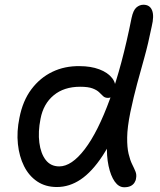

<svg xmlns="http://www.w3.org/2000/svg" viewBox="-20 -780 677 810"><path d="M220 9Q172 9 137 -14.5Q102 -38 81.5 -79Q61 -120 55.5 -172.5Q50 -225 62 -283Q76 -355 112.5 -403.5Q149 -452 201 -477Q253 -502 316 -501Q363 -501 399 -487.5Q435 -474 453.5 -450Q472 -426 465 -395Q463 -382 454.5 -374.5Q446 -367 436 -367Q423 -367 415.5 -374Q408 -381 398.5 -390.5Q389 -400 370.5 -407Q352 -414 318 -414Q250 -414 206.5 -378Q163 -342 151 -279Q140 -224 146 -178Q152 -132 173 -105Q194 -78 230 -78Q282 -78 337.5 -150.5Q393 -223 444 -363Q495 -503 535 -704Q542 -737 555.5 -748.5Q569 -760 585 -760Q612 -760 621.5 -736.5Q631 -713 620 -668Q605 -594 589 -537Q573 -480 558.5 -426.5Q544 -373 530 -307Q517 -243 516.5 -200.5Q516 -158 522.5 -131Q529 -104 537.5 -87Q546 -70 551.5 -56.5Q557 -43 554 -28Q553 -18 547 -9Q541 0 530.5 5Q520 10 504 10Q481 10 464 -14Q447 -38 438 -80Q429 -122 431.5 -175.5Q434 -229 448 -288L498 -297Q457 -190 412.5 -122.5Q368 -55 320.5 -23Q273 9 220 9Z"/></svg>

Font: Shantell Sans
Style: Italic
Weight: 400
Italic angle: -11°
Designer: Stephen Nixon, Anya Danilova, Shantell Martin
Foundry: Arrow Type
Version: Version 1.011;[c5ecc13dd]